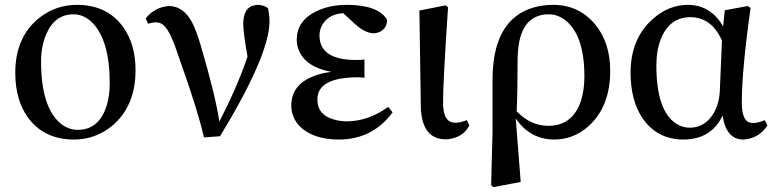

<svg xmlns="http://www.w3.org/2000/svg" viewBox="-20 -561 3203 792"><path d="M285.2 14.6Q161.1 14.6 94.7 -77.1Q43 -149.4 43 -260.7Q43 -407.2 140.6 -486.3Q210 -541 297.9 -541Q421.9 -541 488.3 -449.2Q539.1 -377.9 539.1 -271.5Q539.1 -122.1 441.4 -41Q373 14.6 285.2 14.6ZM300.8 -25.4Q385.7 -25.4 418 -119.1Q432.6 -162.1 432.6 -216.8Q432.6 -396.5 359.4 -468.8Q325.2 -502 283.2 -502Q205.1 -502 169.9 -418Q149.4 -369.1 149.4 -307.6Q149.4 -121.1 228.5 -52.7Q261.7 -25.4 300.8 -25.4Z M590.8 -462.9 581.1 -485.4Q619.1 -532.2 676.8 -536.1Q737.3 -536.1 773.4 -466.8Q792 -429.7 809.6 -368.2Q869.1 -165 884.8 -59.6Q960.9 -207 1001 -328.1Q983.4 -425.8 983.4 -461.9Q983.4 -533.2 1034.2 -540Q1039.1 -541 1043.9 -541Q1070.3 -540 1085.9 -526.4Q1091.8 -496.1 1091.8 -472.7Q1090.8 -333 887.7 1L821.3 5.9Q796.9 -102.5 723.6 -308.6Q715.8 -332 710 -347.7Q677.7 -444.3 648.4 -461.9Q636.7 -468.8 623 -468.8Q608.4 -468.8 590.8 -462.9Z M1581.1 -120.1 1599.6 -97.7Q1517.6 13.7 1378.9 14.6Q1267.6 14.6 1212.9 -43.9Q1181.6 -79.1 1181.6 -126Q1181.6 -229.5 1317.4 -259.8Q1332 -262.7 1346.7 -264.6Q1236.3 -285.2 1210 -360.4Q1204.1 -378.9 1204.1 -397.5Q1204.1 -474.6 1283.2 -513.7Q1337.9 -541 1413.1 -541Q1540 -540 1576.2 -480.5Q1578.1 -447.3 1548.8 -430.7Q1535.2 -423.8 1519.5 -423.8Q1485.4 -424.8 1443.4 -462.9L1395.5 -506.8Q1333 -502 1308.6 -457Q1297.9 -437.5 1297.9 -415Q1297.9 -323.2 1421.9 -314.5Q1434.6 -313.5 1447.3 -313.5Q1461.9 -313.5 1483.4 -315.4V-240.2Q1470.7 -242.2 1454.1 -242.2Q1290 -241.2 1289.1 -151.4Q1289.1 -85.9 1359.4 -67.4Q1383.8 -60.5 1412.1 -60.5Q1501 -61.5 1581.1 -120.1Z M1819.3 13.7Q1717.8 13.7 1715.8 -125Q1715.8 -126 1715.8 -127L1710 -517.6L1819.3 -539.1L1828.1 -530.3Q1806.6 -207 1807.6 -134.8Q1808.6 -62.5 1847.7 -55.7Q1854.5 -54.7 1860.4 -54.7Q1877 -54.7 1906.2 -65.4L1916 -43.9Q1895.5 -2 1846.7 9.8Q1833 13.7 1819.3 13.7Z M2241.2 -42Q2342.8 -42 2377 -146.5Q2390.6 -190.4 2390.6 -246.1Q2390.6 -418 2309.6 -479.5Q2278.3 -502 2244.1 -502Q2140.6 -502 2120.1 -378.9Q2116.2 -353.5 2115.2 -325.2Q2115.2 -189.5 2111.3 -101.6Q2169.9 -42 2241.2 -42ZM2011.7 -18.6V-234.4Q2012.7 -465.8 2161.1 -523.4Q2207 -541 2261.7 -541Q2367.2 -541 2434.6 -460.9Q2497.1 -385.7 2497.1 -268.6Q2497.1 -121.1 2407.2 -40Q2345.7 14.6 2265.6 14.6Q2166 13.7 2107.4 -72.3L2127.9 189.5L2015.6 210.9L2005.9 203.1Z M2949.2 -184.6 2958 -393.6Q2916 -489.3 2828.1 -490.2Q2742.2 -490.2 2706.1 -400.4Q2687.5 -353.5 2687.5 -291Q2687.5 -107.4 2766.6 -52.7Q2793.9 -34.2 2825.2 -34.2Q2887.7 -34.2 2923.8 -93.8Q2946.3 -132.8 2949.2 -184.6ZM3134.8 -65.4 3145.5 -43Q3109.4 10.7 3046.9 14.6Q2975.6 14.6 2960.9 -83Q2960.9 -84 2960.9 -85Q2915 13.7 2799.8 14.6Q2688.5 14.6 2627.9 -77.1Q2581.1 -150.4 2581.1 -260.7Q2581.1 -403.3 2674.8 -484.4Q2739.3 -541 2818.4 -541Q2912.1 -540 2962.9 -452.1L2969.7 -518.6L3064.5 -536.1L3076.2 -528.3Q3040 -272.5 3040 -138.7Q3040 -66.4 3071.3 -55.7Q3079.1 -53.7 3088.9 -53.7Q3106.4 -53.7 3134.8 -65.4Z"/></svg>

Font: GenYoMin JP SemiBold
Style: Regular
Weight: 600
Version: Version 1.001;PS 1;hotconv 16.6.51;makeotf.lib2.5.65220 DEVE